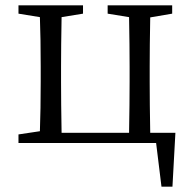

<svg xmlns="http://www.w3.org/2000/svg" viewBox="-20 -534 712 717"><path d="M583 163 563 0H49V-32L129 -44Q132 -127 132 -228V-286Q132 -388 129 -470L49 -483V-514H290V-483L210 -470Q208 -360 208 -286V-228Q208 -150 210 -38H462Q464 -150 464 -228V-286Q464 -360 462 -470L382 -483V-514H623V-483L541 -469Q539 -359 539 -286V-228Q539 -150 541 -38H635L624 163Z"/></svg>

Font: GenRyuMin TW R
Style: Regular
Weight: 400
Version: Version 1.501;PS 1;hotconv 16.6.51;makeotf.lib2.5.65220